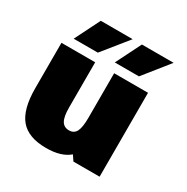

<svg xmlns="http://www.w3.org/2000/svg" viewBox="-162 -841 966 991"><g transform="rotate(30 321.5 -345.0)"><path d="M379 -31Q332 10 242 10Q136 10 88 -47Q40 -104 40 -230V-500H241V-230Q241 -176 255 -152Q269 -128 299 -128Q329 -128 341.5 -153Q354 -178 354 -234V-500H556V0H400ZM159 -700H349L228 -550H84ZM404 -700H593L473 -550H329Z"/></g></svg>

Font: Fivo Sans Black
Style: Regular
Weight: 900
Designer: Alexander Slobzheninov
Foundry: Alexander Slobzheninov
Version: 1.0